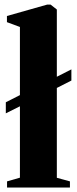

<svg xmlns="http://www.w3.org/2000/svg" viewBox="-20 -838 346 858"><path d="M11.5 0V-27.5L69 -44V-363L6 -331.5V-381L69 -413V-717.5L11 -739V-766.5L191 -817.5H206L234 -795.5V-495L299 -528V-478L234 -445V-43.5L292.5 -27.5V0Z"/></svg>

Font: Merriweather 120pt Black
Style: Regular
Weight: 900
Designer: Eben Sorkin
Foundry: Eben Sorkin
Version: Version 2.100